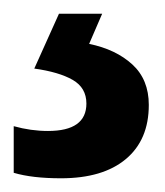

<svg xmlns="http://www.w3.org/2000/svg" viewBox="-20 -20 240 280"><path d="M197 133Q197 184 163.5 212Q130 240 69 240Q27 240 0 232V164Q25 171 50 171Q106 171 106 131Q106 108 86 96.5Q66 85 30 80L66 0H129L110 44Q149 52 173 74Q197 96 197 133Z"/></svg>

Font: Noto Sans Georgian Condensed SemiBold
Style: Regular
Weight: 600
Width: 3
Designer: Monotype Design Team, Akaki Razmadze
Foundry: Google LLC
Version: Version 2.005; ttfautohint (v1.8.4.7-5d5b)